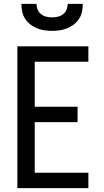

<svg xmlns="http://www.w3.org/2000/svg" viewBox="-20 -975 540 995"><path d="M70 0V-735H438V-655H160V-422H382V-342H160V-80H438V0ZM250 -815Q230 -815 210 -818Q190 -821 171.5 -828.5Q153 -836 137 -848.5Q121 -861 110 -878Q99 -895 95 -915Q91 -935 91 -955H169Q169 -940 175 -925.5Q181 -911 193 -901.5Q205 -892 220 -888.5Q235 -885 250 -885Q265 -885 280 -888.5Q295 -892 307 -901.5Q319 -911 325 -925.5Q331 -940 331 -955H409Q409 -935 405 -915Q401 -895 390 -878Q379 -861 363 -848.5Q347 -836 328.5 -828.5Q310 -821 290 -818Q270 -815 250 -815Z"/></svg>

Font: Iosevka Custom Medium
Style: Regular
Weight: 500
Monospace: yes
Designer: Belleve Invis
Foundry: Belleve Invis
Version: Version 32.5.0; ttfautohint (v1.8.4)